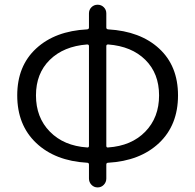

<svg xmlns="http://www.w3.org/2000/svg" viewBox="-20 -777 835 821"><path d="M442.4 -586.9Q434.6 -586.9 434.6 -580.1V-153.3Q434.6 -145.5 442.4 -146.5Q542 -153.3 601.1 -213.9Q660.2 -274.4 660.2 -369.1Q660.2 -462.9 601.6 -521Q543 -579.1 442.4 -586.9ZM352.5 -146.5Q360.4 -145.5 360.4 -153.3V-580.1Q360.4 -586.9 352.5 -586.9Q252 -579.1 192.9 -521Q133.8 -462.9 133.8 -369.1Q133.8 -274.4 193.4 -213.9Q252.9 -153.3 352.5 -146.5ZM434.6 -719.7V-659.2Q434.6 -652.3 442.4 -651.4Q580.1 -643.6 660.6 -569.3Q741.2 -495.1 741.2 -369.1Q741.2 -242.2 660.2 -165.5Q579.1 -88.9 442.4 -81.1Q434.6 -81.1 434.6 -73.2V-13.7Q434.6 2 423.8 13.2Q413.1 24.4 397.5 24.4Q381.8 24.4 371.1 13.2Q360.4 2 360.4 -13.7V-73.2Q360.4 -81.1 352.5 -81.1Q215.8 -88.9 134.8 -165.5Q53.7 -242.2 53.7 -369.1Q53.7 -495.1 134.8 -569.8Q215.8 -644.5 352.5 -651.4Q360.4 -652.3 360.4 -659.2V-719.7Q360.4 -735.4 371.1 -746.1Q381.8 -756.8 397.5 -756.8Q413.1 -756.8 423.8 -746.1Q434.6 -735.4 434.6 -719.7Z"/></svg>

Font: Gen Jyuu Gothic P Normal
Style: Regular
Weight: 300
Designer: [Source Han Sans]
Ryoko NISHIZUKA  (kana & ideographs); Paul D. Hunt (Latin, Greek & Cyrillic); Wenlong ZHANG  (bopomofo
Version: Version 1.002.20150607